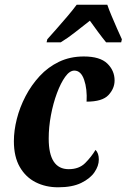

<svg xmlns="http://www.w3.org/2000/svg" viewBox="-20 -786 538 816"><path d="M227 10Q174 10 131.5 -11.5Q89 -33 64 -76.5Q39 -120 39 -186Q39 -231 51.5 -280.5Q64 -330 88.5 -377Q113 -424 148.5 -462.5Q184 -501 231 -523.5Q278 -546 336 -546Q405 -546 436 -516Q467 -486 467 -444Q467 -410 441 -382Q415 -354 348 -354Q351 -408 337.5 -447Q324 -486 296 -486Q276 -486 257 -459.5Q238 -433 222 -390Q206 -347 196.5 -296.5Q187 -246 187 -197Q187 -67 272 -67Q316 -67 342 -93Q368 -119 386 -149Q400 -135 400 -108Q400 -81 381.5 -54Q363 -27 325 -8.5Q287 10 227 10ZM181 -619Q198 -638 220.5 -663.5Q243 -689 266 -716Q289 -743 306 -766H436Q443 -745 454.5 -718Q466 -691 477.5 -664.5Q489 -638 498 -619L495 -606H431Q417 -623 396.5 -650.5Q376 -678 362 -698Q326 -670 297.5 -647.5Q269 -625 238 -606H178Z"/></svg>

Font: Noto Serif ExtraCondensed ExtraBold
Style: Italic
Weight: 800
Width: 2
Italic angle: -12°
Designer: Monotype Design Team
Foundry: Monotype Imaging Inc.
Version: Version 2.013